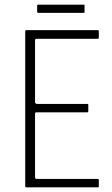

<svg xmlns="http://www.w3.org/2000/svg" viewBox="-20 -802 481 822"><path d="M93 0Q88 0 88 -5V-668Q88 -673 93 -673H398Q401 -673 402 -672Q403 -671 403 -668V-641Q403 -639 402 -637.5Q401 -636 398 -636H136Q132 -636 131 -634Q130 -632 130 -629V-364Q130 -362 132.5 -359.5Q135 -357 137 -357H353Q356 -357 357 -356Q358 -355 358 -352V-326Q358 -324 357 -322.5Q356 -321 353 -321H136Q132 -321 131 -319.5Q130 -318 130 -314V-45Q130 -41 131 -38.5Q132 -36 137 -36H398Q401 -36 402 -35Q403 -34 403 -31V-5Q403 -2 402 -1Q401 0 398 0ZM342 -751Q342 -749 341.5 -748Q341 -747 338 -747H144Q141 -747 140 -748.5Q139 -750 139 -751V-778Q139 -780 140 -781Q141 -782 144 -782H338Q341 -782 341.5 -781.5Q342 -781 342 -778Z"/></svg>

Font: Glory ExtraLight
Style: Regular
Weight: 250
Version: Version 1.011